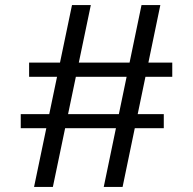

<svg xmlns="http://www.w3.org/2000/svg" viewBox="-20 -736 760 756"><path d="M388.5 0 537.2 -716H611.3L462.7 0ZM61.7 -231.1V-286.5H624.9V-231.1ZM114.1 0 263.5 -716H337.6L188.2 0ZM94.6 -433.7V-489.4H658.3V-433.7Z"/></svg>

Font: Russolo 10pt ExtraLight
Style: Regular
Weight: 200
Designer: Micah Stupak-Hahn
Version: Version 1.000